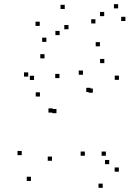

<svg xmlns="http://www.w3.org/2000/svg" viewBox="-20 -836 660 912"><path d="M544.6 -20.5V-40.5H524.6V-20.5ZM482.8 -96.1V-116.1H462.8V-96.1ZM498.8 -56.2V-76.2H478.8V-56.2ZM545 -456.8V-476.8H525V-456.8ZM475.5 -536.1V-556.1H455.5V-536.1ZM374 -481V-501H354V-481ZM248.2 -298.3V-318.3H228.2V-298.3ZM230.2 -301.2V-321.2H210.2V-301.2ZM262.4 -465V-485H242.4V-465ZM191.4 -558.7V-578.7H171.4V-558.7ZM114 -472.2V-492.2H94V-472.2ZM169.7 -377.5V-397.5H149.7V-377.5ZM141.8 -456.2V-476.2H121.8V-456.2ZM83.2 -99V-119H63.2V-99ZM127 23.5V3.5H107V23.5ZM226.8 -72.3V-92.3H206.8V-72.3ZM409.8 -398.9V-418.9H389.8V-398.9ZM420.9 -395.6V-415.6H400.9V-395.6ZM383.1 -96.2V-116.2H363.1V-96.2ZM467.9 56.2V36.2H447.9V56.2ZM575.7 -736.2V-756.2H555.7V-736.2ZM541.2 -796.2V-816.2H521.2V-796.2ZM474.9 -759.3V-779.3H454.9V-759.3ZM433.3 -724.6V-744.6H413.3V-724.6ZM287.5 -793.2V-813.2H267.5V-793.2ZM168.8 -713V-733H148.8V-713ZM200.3 -637.1V-657.1H180.3V-637.1ZM263.2 -669.2V-689.2H243.2V-669.2ZM305.4 -697.1V-717.1H285.4V-697.1ZM454.6 -615.9V-635.9H434.6V-615.9Z"/></svg>

Font: Monaspace Radon Dots Var
Style: Regular
Weight: 400
Designer: Riley Cran and the Lettermatic Team
Version: Version 1.100 (Monaspace Radon Dots)